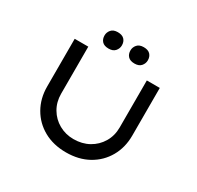

<svg xmlns="http://www.w3.org/2000/svg" viewBox="-185 -1102 1353 1321"><g transform="rotate(30 491.5 -441.5)"><path d="M492 6Q391 6 315 -36.5Q239 -79 196.5 -153.5Q154 -228 154 -322V-701H262V-327Q262 -262 292.5 -210Q323 -158 375.5 -128.5Q428 -99 491 -99Q559 -99 612 -128.5Q665 -158 696 -210Q727 -262 727 -327V-701H830V-322Q830 -228 787.5 -153.5Q745 -79 669 -36.5Q593 6 492 6ZM595 -759Q560 -759 543 -777Q526 -795 526 -824Q526 -849 543 -869Q560 -889 595 -889Q630 -889 647 -871Q664 -853 664 -824Q664 -799 647 -779Q630 -759 595 -759ZM389 -759Q354 -759 337 -777Q320 -795 320 -824Q320 -849 337 -869Q354 -889 389 -889Q424 -889 441 -871Q458 -853 458 -824Q458 -799 441 -779Q424 -759 389 -759Z"/></g></svg>

Font: Lexend Tera
Style: Regular
Weight: 400
Designer: Bonnie Shaver-Troup, Thomas Jockin
Foundry: Lexend
Version: Version 1.007